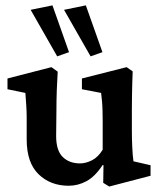

<svg xmlns="http://www.w3.org/2000/svg" viewBox="-20 -681 594 713"><path d="M475.6 -82 539.1 -67.4V-28.3L385.7 11.7L363.3 -2L364.3 -67.4L361.3 -68.4Q333 -25.4 301.3 -8.3Q269.5 8.8 235.4 8.8Q167 8.8 123 -34.2Q79.1 -77.1 79.1 -163.1V-246.1Q79.1 -265.6 77.6 -288.6Q76.2 -311.5 74.2 -335.9L7.8 -349.6V-389.6L170.9 -431.6L194.3 -415Q192.4 -385.7 190.9 -346.7Q189.5 -307.6 189.5 -266.6L188.5 -175.8Q188.5 -122.1 212.9 -98.1Q237.3 -74.2 277.3 -74.2Q298.8 -74.2 321.8 -85.9Q344.7 -97.7 361.3 -125V-229.5Q361.3 -250 360.8 -268.6Q360.4 -287.1 358.9 -304.2Q357.4 -321.3 355.5 -335.9L284.2 -349.6V-389.6L450.2 -431.6L472.7 -416Q471.7 -394.5 471.2 -373Q470.7 -351.6 470.2 -327.1Q469.7 -302.7 469.7 -272.5V-197.3Q469.7 -164.1 471.2 -133.3Q472.7 -102.5 475.6 -82ZM316.4 -471.7 217.8 -644.5 298.8 -661.1 360.4 -487.3ZM192.4 -471.7 93.8 -644.5 174.8 -661.1 236.3 -487.3Z"/></svg>

Font: Crimson Pro SemiBold
Style: Regular
Weight: 600
Designer: Jacques Le Bailly
Foundry: Baron von Fonthausen
Version: Version 1.003